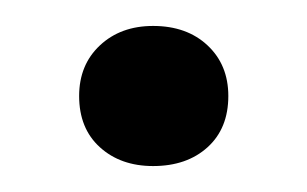

<svg xmlns="http://www.w3.org/2000/svg" viewBox="-20 -121 237 148"><path d="M98 7Q73 7 57 -7.5Q41 -22 41 -47Q41 -71 57 -86Q73 -101 98 -101Q124 -101 140 -86Q156 -71 156 -47Q156 -22 140 -7.5Q124 7 98 7Z"/></svg>

Font: Mona Sans ExtraLight Medium
Style: Regular
Weight: 500
Version: Version 2.000